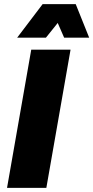

<svg xmlns="http://www.w3.org/2000/svg" viewBox="-20 -908 451 928"><path d="M14 0 131 -668H321L204 0ZM290 -726 259 -797 202 -726H63L186 -888H346L411 -726Z"/></svg>

Font: Celebes Black
Style: Italic
Weight: 900
Italic angle: -10°
Designer: Anugrah Pasau
Foundry: Lafontype
Version: Version 1.000; ttfautohint (v1.8.4)